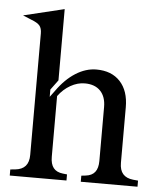

<svg xmlns="http://www.w3.org/2000/svg" viewBox="-52 -771 685 816"><g transform="rotate(5 290.5 -362.5)"><path d="M160 -348 180 -375Q216 -426 259.5 -453.5Q303 -481 348 -481Q413 -481 449.5 -441.5Q486 -402 486 -332V-95Q486 -64 500.5 -47.5Q515 -31 544 -28L565 -26V0H323V-26L341 -28Q368 -31 381 -47.5Q394 -64 394 -95V-325Q394 -369 370.5 -393.5Q347 -418 304 -418Q273 -418 243 -401Q213 -384 191 -354V-95Q191 -64 204 -47.5Q217 -31 244 -28L262 -26V0H20V-26L41 -28Q70 -31 84.5 -47.5Q99 -64 99 -95V-613Q99 -635 89.5 -646.5Q80 -658 53 -668L17 -683L191 -725V-421L160 -379Z"/></g></svg>

Font: Redaction
Style: Regular
Weight: 400
Designer: Jeremy Mickel / Forest Young
Foundry: MCKL
Version: Version 2.001; Redaction